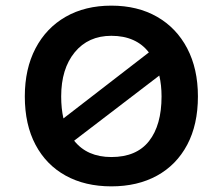

<svg xmlns="http://www.w3.org/2000/svg" viewBox="-20 -650 790 681"><path d="M375 11Q282 11 213 -27Q144 -65 106 -136.5Q68 -208 68 -308Q68 -406 106 -478.5Q144 -551 213 -590.5Q282 -630 375 -630Q468 -630 537 -590.5Q606 -551 644 -478.5Q682 -406 682 -308Q682 -208 644 -136.5Q606 -65 537 -27Q468 11 375 11ZM197 -308Q197 -265 205 -230L508 -464Q486 -493 452.5 -508Q419 -523 375 -523Q293 -523 245 -464.5Q197 -406 197 -308ZM375 -93Q464 -93 508.5 -149.5Q553 -206 553 -308Q553 -348 545 -382L243 -151Q289 -93 375 -93Z"/></svg>

Font: Inconsolata ExtraExpanded ExtraBold
Style: Regular
Weight: 800
Width: 8
Monospace: yes
Designer: Raph Levien, Cyreal, Brenton Simpson
Foundry: Raph Levien, Cyreal, Google
Version: Version 3.001; ttfautohint (v1.8.2.53-6de2)